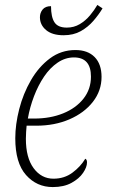

<svg xmlns="http://www.w3.org/2000/svg" viewBox="-20 -749 457 779"><path d="M194 10Q129 10 85.5 -39Q42 -88 42 -188Q42 -244 58 -306.5Q74 -369 105.5 -423.5Q137 -478 182.5 -512Q228 -546 286 -546Q336 -546 364 -517.5Q392 -489 392 -437Q392 -381 357 -336Q322 -291 262 -265Q202 -239 127 -239H88Q87 -230 86 -214Q85 -198 85 -186Q85 -109 116.5 -66.5Q148 -24 197 -24Q241 -24 274 -48.5Q307 -73 326 -105Q333 -102 333 -90Q333 -71 317 -47.5Q301 -24 270 -7Q239 10 194 10ZM119 -268Q184 -268 236 -289Q288 -310 318.5 -348.5Q349 -387 349 -438Q349 -516 280 -516Q245 -516 214 -495Q183 -474 159 -438.5Q135 -403 118 -358.5Q101 -314 93 -268ZM238 -606Q192 -606 167 -627Q142 -648 142 -679Q142 -697 153 -710.5Q164 -724 187 -724Q187 -680 201 -658.5Q215 -637 251 -637Q280 -637 303.5 -651Q327 -665 345 -686.5Q363 -708 375 -729L396 -715Q381 -690 359 -664.5Q337 -639 307.5 -622.5Q278 -606 238 -606Z"/></svg>

Font: Noto Serif SemiCondensed ExtraLight
Style: Italic
Weight: 200
Width: 4
Italic angle: -12°
Designer: Monotype Design Team
Foundry: Monotype Imaging Inc.
Version: Version 2.013